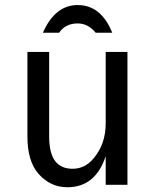

<svg xmlns="http://www.w3.org/2000/svg" viewBox="-20 -747 626 776"><path d="M153.3 -614.7Q202.6 -726.6 293.9 -726.6Q388.7 -726.6 433.6 -614.7H366.7Q335.9 -652.3 293.9 -652.3Q244.6 -652.3 218.8 -614.7ZM495.1 0H407.2V-115.7Q365.7 9.8 252.4 9.8Q183.1 9.8 135.3 -44.9Q90.8 -95.7 90.8 -195.8V-537.1H178.7V-195.8Q178.7 -127 203.6 -95.2Q227.1 -64.9 273.9 -64.9Q323.2 -64.9 358.4 -106.9Q407.2 -165 407.2 -248V-537.1H495.1Z"/></svg>

Font: Consola Mono
Style: Book
Weight: 400
Monospace: yes
Designer: Wojciech Kalinowski "wmk69" (wmk69@o2.pl)
Foundry: Wojciech Kalinowski "wmk69" (wmk69@o2.pl)
Version: Version 2.1.0